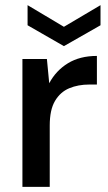

<svg xmlns="http://www.w3.org/2000/svg" viewBox="-20 -725 420 745"><path d="M67 0V-496H162L171 -402Q197 -451 243.5 -479.5Q290 -508 356 -508V-397H327Q283 -397 248.5 -382.5Q214 -368 193.5 -333.5Q173 -299 173 -238V0ZM228 -546 87 -627V-705L228 -621L370 -705V-627Z"/></svg>

Font: DeepMind Sans Medium
Style: Regular
Weight: 500
Designer: Jonny Pinhorn / Modifications: Colophon Foundry
Foundry: Colophon Foundry
Version: Version 1.002; ttfautohint (v1.8.2)